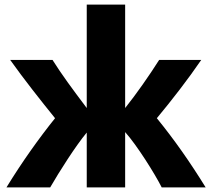

<svg xmlns="http://www.w3.org/2000/svg" viewBox="-20 -800 916 830"><path d="M197 10H8C76 -101 149 -203 218 -289C155 -367 83 -458 24 -541H207C248 -476 291 -418 355 -333V-780H521V-333C569 -393 625 -473 668 -541H850C792 -456 722 -366 658 -289C733 -197 801 -100 869 10H679C648 -51 572 -172 521 -229V10H355V-227C306 -168 237 -59 197 10Z"/></svg>

Font: Repo ExtraBold
Style: Bold
Weight: 700
Designer: Stefan Peev
Foundry: Context Ltd
Version: Version 1.502